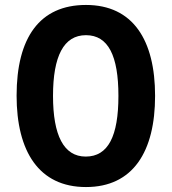

<svg xmlns="http://www.w3.org/2000/svg" viewBox="-20 -745 693 775"><path d="M606 -358C606 -583 517 -725 327 -725C140 -725 47 -593 47 -359C47 -134 137 10 327 10C517 10 606 -133 606 -358ZM194 -358C194 -518 237 -603 327 -603C417 -603 458 -520 458 -358C458 -196 417 -113 326 -113C237 -113 194 -199 194 -358Z"/></svg>

Font: Noto Sans Lao Looped Condensed
Style: Bold
Weight: 700
Width: 3
Designer: Mark Frömberg, Ben Mitchell
Foundry: The Fontpad Ltd
Version: Version 1.002